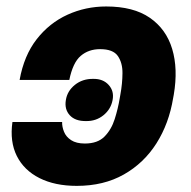

<svg xmlns="http://www.w3.org/2000/svg" viewBox="-20 -573 598 602"><path d="M19 -190.4H174.8Q174.3 -175.8 180.7 -159.9Q187 -144 203.1 -133.5Q219.2 -123 246.1 -123Q286.1 -123 307.6 -144.8Q329.1 -166.5 339.6 -199.5Q350.1 -232.4 355.5 -265.6L357.4 -276.4Q363.8 -311 364 -343.5Q364.3 -376 349.4 -397.5Q334.5 -418.9 293.9 -418.9Q257.8 -418.9 233.2 -397.9Q208.5 -377 197.3 -322.3H41.5Q55.2 -398.9 95 -450Q134.8 -501 191.7 -526.9Q248.5 -552.7 313 -552.7Q398.4 -552.7 449.7 -517.3Q501 -481.9 519.8 -419.7Q538.6 -357.4 524.9 -276.4L522.9 -265.6Q509.8 -185.5 470.5 -123.5Q431.2 -61.5 368.2 -25.9Q305.2 9.8 220.7 9.8Q152.3 9.8 103.8 -14.6Q55.2 -39.1 32.7 -84Q10.3 -128.9 19 -190.4ZM250 -193.4Q215.8 -192.9 198.7 -211.7Q181.6 -230.5 186.5 -259.3Q190.9 -287.6 214.8 -306.9Q238.8 -326.2 272.5 -325.7Q303.2 -326.2 320.8 -306.6Q338.4 -287.1 333 -259.3Q327.6 -230.5 304.4 -211.7Q281.2 -192.9 250 -193.4Z"/></svg>

Font: Inter Tight ExtraBold
Style: Italic
Weight: 800
Italic angle: -9.39999°
Designer: Rasmus Andersson
Foundry: rsms
Version: Version 3.004